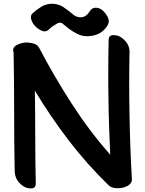

<svg xmlns="http://www.w3.org/2000/svg" viewBox="-20 -997 787 1040"><path d="M75.2 -18.6C85.9 -3.9 98.6 7.8 113.3 15.6C122.1 20.5 133.8 23.4 146.5 23.4H151.4C166 22.5 173.8 13.7 173.8 -2.9C171.9 -86.9 170.9 -170.9 170.9 -254.9C170.9 -337.9 169.9 -421.9 168.9 -505.9C224.6 -413.1 285.2 -324.2 350.6 -238.3C416 -153.3 487.3 -72.3 564.5 2.9C575.2 15.6 590.8 21.5 610.4 22.5H616.2C633.8 22.5 649.4 19.5 662.1 13.7C671.9 10.7 679.7 4.9 686.5 -2.9C691.4 -8.8 694.3 -15.6 694.3 -22.5V-29.3C687.5 -143.6 683.6 -257.8 681.6 -372.1C680.7 -429.7 679.7 -486.3 679.7 -543.9C679.7 -601.6 680.7 -658.2 681.6 -715.8V-718.8C681.6 -734.4 676.8 -750 667 -764.6C656.2 -779.3 643.6 -791 628.9 -798.8C620.1 -803.7 608.4 -806.6 595.7 -806.6H590.8C576.2 -805.7 568.4 -796.9 568.4 -780.3C567.4 -720.7 566.4 -662.1 566.4 -602.5C566.4 -558.6 566.4 -513.7 567.4 -469.7C568.4 -366.2 572.3 -262.7 577.1 -159.2C500 -246.1 430.7 -338.9 367.2 -437.5C303.7 -536.1 245.1 -636.7 191.4 -739.3C185.5 -750 174.8 -757.8 160.2 -761.7C149.4 -764.6 137.7 -766.6 126 -766.6H115.2C96.7 -764.6 80.1 -758.8 65.4 -750C56.6 -743.2 51.8 -735.4 50.8 -726.6C50.8 -722.7 51.8 -718.8 53.7 -713.9C55.7 -605.5 56.6 -498 56.6 -390.6C56.6 -282.2 57.6 -174.8 59.6 -67.4C60.5 -49.8 65.4 -33.2 75.2 -18.6ZM166 -860.4C176.8 -847.7 189.5 -837.9 205.1 -831.1C210.9 -828.1 216.8 -827.1 221.7 -827.1C229.5 -827.1 236.3 -830.1 243.2 -835.9C250 -842.8 256.8 -848.6 263.7 -853.5C270.5 -858.4 277.3 -862.3 285.2 -867.2C292 -872.1 298.8 -874 304.7 -874C311.5 -874 316.4 -872.1 321.3 -867.2C331.1 -859.4 340.8 -851.6 351.6 -842.8C368.2 -830.1 385.7 -819.3 405.3 -810.5C419.9 -803.7 436.5 -800.8 453.1 -800.8C457 -800.8 460.9 -800.8 465.8 -801.8C485.4 -802.7 503.9 -808.6 520.5 -817.4C537.1 -827.1 550.8 -840.8 561.5 -857.4C566.4 -866.2 569.3 -874 569.3 -882.8C569.3 -889.6 567.4 -895.5 564.5 -902.3C557.6 -917 547.9 -929.7 536.1 -940.4C531.2 -945.3 525.4 -948.2 518.6 -951.2C511.7 -954.1 505.9 -955.1 499 -955.1C492.2 -955.1 486.3 -954.1 481.4 -951.2C476.6 -948.2 472.7 -944.3 468.8 -939.5L457 -923.8C453.1 -918.9 448.2 -914.1 442.4 -910.2C433.6 -905.3 424.8 -903.3 415 -903.3C412.1 -903.3 409.2 -903.3 406.2 -904.3C393.6 -906.2 382.8 -912.1 373 -920.9C357.4 -934.6 339.8 -947.3 321.3 -960C303.7 -970.7 284.2 -976.6 263.7 -976.6H257.8C238.3 -975.6 219.7 -970.7 203.1 -960C185.5 -949.2 169.9 -937.5 156.2 -924.8C150.4 -918.9 147.5 -912.1 147.5 -904.3C147.5 -901.4 147.5 -897.5 148.4 -894.5C151.4 -882.8 157.2 -871.1 166 -860.4Z"/></svg>

Font: ChillSide Comic
Style: Regular
Weight: 400
Designer: Koroletov, Abay Emes
Version: Version 1.000